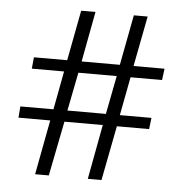

<svg xmlns="http://www.w3.org/2000/svg" viewBox="-49 -737 757 750"><g transform="rotate(5 329.5 -362.0)"><path d="M219.7 -295.4H370.6L399.9 -446.3H249.5ZM115.7 -36.6 156.2 -251H31.7L35.2 -295.4H165L193.4 -446.3H66.9L71.3 -491.2H201.7L239.3 -688.5H295.4L258.3 -491.2H408.2L445.8 -688.5H500L461.9 -491.2H583.5L577.6 -446.3H454.1L425.3 -295.4H549.3L543.9 -251H417.5L376 -36.6H322.3L362.3 -251H211.9L169.4 -36.6Z"/></g></svg>

Font: Ride Light
Style: Regular
Weight: 300
Version: Version 3.000